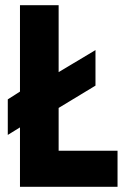

<svg xmlns="http://www.w3.org/2000/svg" viewBox="-20 -720 486 740"><path d="M10 -200V-337L57 -367V-700H206V-442L348 -527V-390L206 -304V-139H433V0H57V-229Z"/></svg>

Font: Georama SemiCondensed
Style: Bold
Weight: 700
Width: 4
Designer: Jean-Baptiste Levee
Foundry: Production Type
Version: Version 1.000